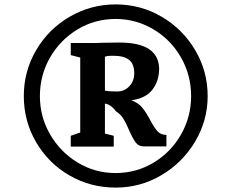

<svg xmlns="http://www.w3.org/2000/svg" viewBox="-20 -958 1049 871"><path d="M922 -522Q922 -411 865 -315.5Q808 -220 712.5 -163.5Q617 -107 505 -107Q390 -107 294.5 -162.5Q199 -218 143.5 -313.5Q88 -409 88 -522Q88 -635 144 -730.5Q200 -826 296 -882Q392 -938 505 -938Q618 -938 713.5 -882Q809 -826 865.5 -730.5Q922 -635 922 -522ZM161 -522Q161 -428 207.5 -348Q254 -268 332.5 -220.5Q411 -173 504 -173Q598 -173 676.5 -220Q755 -267 801 -347.5Q847 -428 847 -522Q847 -617 801 -697.5Q755 -778 676 -825Q597 -872 504 -872Q410 -872 331.5 -824.5Q253 -777 207 -697Q161 -617 161 -522ZM702 -647Q702 -592 672 -552Q642 -512 576 -503Q607 -492 625.5 -469.5Q644 -447 662 -412Q680 -378 695 -362Q710 -346 735 -346V-294H632Q609 -294 596 -311Q583 -328 567 -364Q553 -398 540 -419Q527 -440 506 -453Q484 -484 456 -488V-352L496 -342V-293H301V-342L344 -357V-697L301 -708V-763H390Q404 -762 447 -764L522 -765Q699 -765 702 -647ZM483 -705Q468 -705 456 -701V-547Q473 -543 510 -543Q545 -543 567 -567Q589 -591 589 -625Q589 -668 565.5 -686.5Q542 -705 495 -705Z"/></svg>

Font: Martel
Style: Bold
Weight: 700
Designer: Dan Reynolds
Foundry: Dan Reynolds
Version: Version 1.001; ttfautohint (v1.1) -l 5 -r 5 -G 72 -x 0 -D la